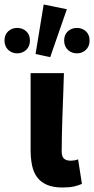

<svg xmlns="http://www.w3.org/2000/svg" viewBox="-71 -821 418 853"><path d="M206 12Q165 12 137.5 0Q110 -12 94 -33.5Q78 -55 71.5 -86Q65 -117 65 -155V-496H213Q212 -452 210 -404.5Q208 -357 206.5 -310.5Q205 -264 204 -222Q203 -180 203 -149Q203 -125 213.5 -116Q224 -107 244 -107Q250 -107 259 -108.5Q268 -110 276 -113L293 -4Q277 3 257.5 7.5Q238 12 206 12ZM87 -581 123 -801 226 -780 152 -567ZM5 -584Q-18 -584 -34.5 -599.5Q-51 -615 -51 -641Q-51 -667 -34.5 -682Q-18 -697 5 -697Q29 -697 45.5 -682Q62 -667 62 -641Q62 -615 45.5 -599.5Q29 -584 5 -584ZM271 -584Q247 -584 230.5 -599.5Q214 -615 214 -641Q214 -667 230.5 -682Q247 -697 271 -697Q294 -697 310.5 -682Q327 -667 327 -641Q327 -615 310.5 -599.5Q294 -584 271 -584Z"/></svg>

Font: hySource Sans Pro
Style: Bold
Weight: 700
Designer: Paul D. Hunt
Foundry: Adobe Systems Incorporated
Version: Version 2.021;PS 2.000;hotconv 1.0.86;makeotf.lib2.5.63406